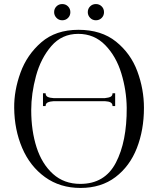

<svg xmlns="http://www.w3.org/2000/svg" viewBox="-20 -907 780 947"><path d="M50 -375Q49 -460 81 -548.5Q113 -637 184 -698.5Q255 -760 367 -760Q480 -760 552.5 -701.5Q625 -643 657.5 -555Q690 -467 690 -375Q690 -266 655 -176.5Q620 -87 549.5 -33.5Q479 20 377 20Q276 20 202 -33.5Q128 -87 89.5 -177Q51 -267 50 -375ZM605 -375Q604 -461 578.5 -545Q553 -629 499 -684.5Q445 -740 366 -740Q285 -740 233 -679.5Q181 -619 157.5 -532Q134 -445 134 -364Q134 -262 160.5 -180Q187 -98 241.5 -49Q296 0 376 0Q497 0 551.5 -104.5Q606 -209 605 -375ZM205 -447Q205 -434 215.5 -429Q226 -424 245 -423H497Q517 -425 526 -430Q535 -435 535 -447H548V-384H535Q535 -396 526 -401.5Q517 -407 497 -408H245Q227 -407 216 -402Q205 -397 205 -384H192V-447ZM247 -847Q247 -864 258.5 -875.5Q270 -887 287 -887Q304 -887 315.5 -875.5Q327 -864 327 -847Q327 -830 315.5 -818.5Q304 -807 287 -807Q270 -807 258.5 -819Q247 -831 247 -847ZM413 -847Q413 -864 424.5 -875.5Q436 -887 453 -887Q470 -887 481.5 -875.5Q493 -864 493 -847Q493 -830 481.5 -818.5Q470 -807 453 -807Q436 -807 424.5 -819Q413 -831 413 -847Z"/></svg>

Font: Viaoda Libre
Style: Regular
Weight: 400
Designer: Gydient
Version: Version 2.000